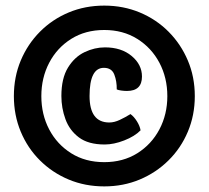

<svg xmlns="http://www.w3.org/2000/svg" viewBox="-20 -617 744 685"><path d="M29.5 -274Q29.5 -342.5 54 -401Q78.5 -459.5 122.5 -503.8Q166.5 -548 225 -572.5Q283.5 -597 352 -597Q420 -597 478.8 -572.5Q537.5 -548 581.5 -503.8Q625.5 -459.5 650.2 -401Q675 -342.5 675 -274Q675 -206 650.2 -147.2Q625.5 -88.5 581.2 -44.8Q537 -1 478.5 23.5Q420 48 352 48Q283.5 48 225 23.5Q166.5 -1 122.5 -44.8Q78.5 -88.5 54 -147.2Q29.5 -206 29.5 -274ZM127.5 -274Q127.5 -208.5 155.5 -155.2Q183.5 -102 234 -70.2Q284.5 -38.5 352 -38.5Q419 -38.5 469.8 -70.2Q520.5 -102 548.8 -155.5Q577 -209 577 -274Q577 -339.5 548.8 -393Q520.5 -446.5 469.8 -478.2Q419 -510 352 -510Q284.5 -510 234 -478.2Q183.5 -446.5 155.5 -393Q127.5 -339.5 127.5 -274ZM396.5 -298Q397 -327 387.8 -351Q378.5 -375 350.5 -375Q299.5 -375 299.5 -274.5Q299.5 -180 370 -180Q387.5 -180 407.2 -189.2Q427 -198.5 445.5 -210Q458 -201 468.5 -184.2Q479 -167.5 481.5 -152Q460.5 -130.5 423.2 -116Q386 -101.5 353.5 -101.5Q295 -101.5 261.5 -126.8Q228 -152 213.5 -191.8Q199 -231.5 199 -274.5Q199 -337.5 222.5 -375.8Q246 -414 281.8 -431Q317.5 -448 354.5 -448Q413 -448 449.8 -417.2Q486.5 -386.5 486.5 -344Q486.5 -292.5 433 -292.5Q423 -292.5 412.5 -294Q402 -295.5 396.5 -298Z"/></svg>

Font: Signika SC SemiBold
Style: Regular
Weight: 600
Designer: Anna Giedryś
Foundry: Anna Giedryś
Version: Version 2.000; ttfautohint (v1.8.3) -l 8 -r 50 -G 200 -x 9 -